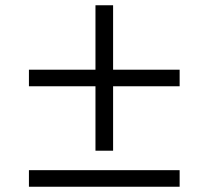

<svg xmlns="http://www.w3.org/2000/svg" viewBox="-20 -670 793 730"><path d="M90 40V-23H663V40ZM410 -650V-405H663V-342H410V-97H343V-342H90V-405H343V-650Z"/></svg>

Font: M PLUS 1p
Style: Regular
Weight: 400
Version: Version 1.062